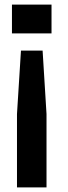

<svg xmlns="http://www.w3.org/2000/svg" viewBox="-20 -620 298 840"><path d="M71.7 -398.6H166.4L183.5 -120.9V200H54.3V-121ZM32.3 -600H205.4V-473.8H32.3Z"/></svg>

Font: Big Shoulders Thin
Style: Regular
Weight: 100
Version: Version 2.002